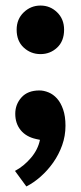

<svg xmlns="http://www.w3.org/2000/svg" viewBox="-20 -490 291 692"><path d="M40 -383Q40 -421 65.5 -445.5Q91 -470 126 -470Q161 -470 186 -445.5Q211 -421 211 -383Q211 -342 186 -318.5Q161 -295 126 -295Q91 -295 65.5 -318.5Q40 -342 40 -383ZM110 11Q74 3 54.5 -21Q35 -45 35 -80Q35 -114 57.5 -139Q80 -164 122 -164Q138 -164 155 -157Q172 -150 185.5 -135Q199 -120 207.5 -95.5Q216 -71 216 -37Q216 0 204 33.5Q192 67 172 95.5Q152 124 126.5 146.5Q101 169 75 182L34 126Q66 109 91.5 79Q117 49 124 14Z"/></svg>

Font: Mukta ExtraBold
Style: Regular
Weight: 800
Designer: Girish Dalvi and Yashodeep Gholap
Foundry: Ek Type
Version: Version 2.538;PS 1.002;hotconv 16.6.51;makeotf.lib2.5.65220;